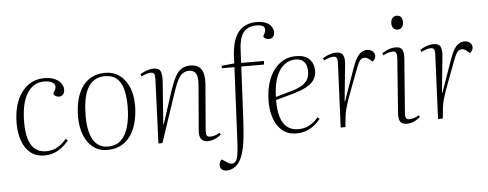

<svg xmlns="http://www.w3.org/2000/svg" viewBox="-59 -945 3399 1336"><g transform="rotate(-5 1640.0 -276.5)"><path d="M264 -522Q308 -522 337.5 -508.5Q367 -495 381.5 -474.5Q396 -454 396 -432Q396 -409 385 -397Q374 -385 357 -385Q343 -385 333 -391.5Q323 -398 317 -408L328 -426Q341 -448 337 -464Q333 -480 313 -489.5Q293 -499 261 -499Q225 -499 195 -482Q165 -465 143.5 -431.5Q122 -398 110.5 -347Q99 -296 99 -226Q99 -156 114 -108.5Q129 -61 159.5 -37.5Q190 -14 235 -14Q260 -14 283.5 -21Q307 -28 330.5 -44.5Q354 -61 377 -88L390 -76Q375 -57 357 -40.5Q339 -24 318.5 -12Q298 0 274 7Q250 14 221 14Q160 14 121.5 -18.5Q83 -51 64.5 -105Q46 -159 46 -223Q46 -290 61 -345Q76 -400 105 -439.5Q134 -479 174 -500.5Q214 -522 264 -522Z M660 14Q602 14 561 -17.5Q520 -49 498 -105Q476 -161 476 -234Q476 -293 488 -345Q500 -397 526 -437Q552 -477 593 -499.5Q634 -522 692 -522Q746 -522 788 -492.5Q830 -463 854 -408.5Q878 -354 878 -278Q878 -221 865.5 -168Q853 -115 827 -74.5Q801 -34 759.5 -10Q718 14 660 14ZM665 -9Q724 -9 759 -44Q794 -79 810 -140Q826 -201 826 -277Q826 -349 812 -398.5Q798 -448 767.5 -473.5Q737 -499 686 -499Q642 -499 611.5 -479Q581 -459 562.5 -422.5Q544 -386 536.5 -337.5Q529 -289 529 -231Q529 -159 544.5 -109.5Q560 -60 590.5 -34.5Q621 -9 665 -9Z M1455 -24Q1444 -15 1429 -6Q1414 3 1396.5 8.5Q1379 14 1360 14Q1331 14 1316 -4.5Q1301 -23 1304 -63L1330 -379Q1335 -438 1320.5 -461.5Q1306 -485 1274 -485Q1252 -485 1234 -475.5Q1216 -466 1199 -438Q1182 -410 1163 -353L1045 0H1017L1035 -452Q1036 -475 1029.5 -485Q1023 -495 1007 -495Q995 -495 979 -490.5Q963 -486 941 -475L934 -490Q947 -499 962.5 -506Q978 -513 995 -517.5Q1012 -522 1029 -522Q1067 -522 1077 -497Q1087 -472 1084 -427L1062 -129H1065L1142 -365Q1161 -422 1180.5 -456.5Q1200 -491 1225 -506Q1250 -521 1284 -521Q1325 -521 1347 -502.5Q1369 -484 1375.5 -451Q1382 -418 1378 -374L1352 -58Q1351 -37 1356.5 -26.5Q1362 -16 1380 -16Q1396 -16 1412.5 -21Q1429 -26 1446 -37Z M1766 -759Q1726 -759 1699.5 -741.5Q1673 -724 1660 -690.5Q1647 -657 1644 -610L1639 -508H1798L1797 -483H1638L1619 -104Q1616 -47 1611.5 -1.5Q1607 44 1600 78.5Q1593 113 1583.5 137.5Q1574 162 1562 180Q1551 197 1536.5 207.5Q1522 218 1506.5 223.5Q1491 229 1477 229Q1450 229 1439 216.5Q1428 204 1428 190Q1428 176 1432.5 166Q1437 156 1446 149L1472 166Q1507 193 1528.5 181.5Q1550 170 1556 131Q1559 115 1560.5 101Q1562 87 1563 71Q1564 55 1565 37Q1566 19 1567 -1L1590 -483H1502L1503 -500L1591 -509L1593 -559Q1596 -611 1607 -652Q1618 -693 1639 -722Q1660 -751 1693 -766.5Q1726 -782 1771 -782Q1812 -782 1837.5 -770Q1863 -758 1874.5 -739.5Q1886 -721 1886 -702Q1886 -681 1875.5 -669Q1865 -657 1848 -657Q1835 -657 1824.5 -662.5Q1814 -668 1808 -678L1818 -697Q1833 -724 1821 -741.5Q1809 -759 1766 -759Z M2023 -522Q2086 -522 2116.5 -490.5Q2147 -459 2147 -409Q2147 -378 2134 -354.5Q2121 -331 2098.5 -314.5Q2076 -298 2046.5 -286Q2017 -274 1984 -264L1859 -230Q1858 -158 1873 -110Q1888 -62 1919 -38Q1950 -14 1995 -14Q2020 -14 2043.5 -20.5Q2067 -27 2090 -42.5Q2113 -58 2136 -85L2149 -73Q2135 -55 2117.5 -39.5Q2100 -24 2079.5 -12Q2059 0 2035 7Q2011 14 1981 14Q1921 14 1882 -18.5Q1843 -51 1824.5 -105Q1806 -159 1806 -223Q1806 -310 1832.5 -377.5Q1859 -445 1908 -483.5Q1957 -522 2023 -522ZM2098 -408Q2098 -439 2088.5 -459Q2079 -479 2061 -489Q2043 -499 2016 -499Q1975 -499 1940 -473Q1905 -447 1883.5 -392Q1862 -337 1859 -251L1968 -282Q2011 -294 2039.5 -310Q2068 -326 2083 -349.5Q2098 -373 2098 -408Z M2310 -452Q2311 -474 2305 -484.5Q2299 -495 2282 -495Q2270 -495 2254 -490.5Q2238 -486 2216 -475L2209 -490Q2222 -499 2237.5 -506Q2253 -513 2270 -517.5Q2287 -522 2304 -522Q2340 -522 2352 -498.5Q2364 -475 2358 -427L2333 -179H2336L2417 -408Q2432 -451 2448 -476Q2464 -501 2482 -511.5Q2500 -522 2520 -522Q2535 -522 2547 -516Q2559 -510 2566 -500Q2573 -490 2573 -477Q2573 -463 2566 -453.5Q2559 -444 2551 -437L2535 -451Q2526 -460 2516 -464.5Q2506 -469 2496 -469Q2488 -469 2480.5 -466Q2473 -463 2466.5 -455Q2460 -447 2453 -433Q2446 -419 2438 -397Q2410 -323 2390.5 -272Q2371 -221 2359 -186Q2347 -151 2340.5 -126Q2334 -101 2331 -77L2323 0H2290Z M2724 -441Q2726 -469 2720.5 -482Q2715 -495 2697 -495Q2683 -495 2667.5 -490.5Q2652 -486 2630 -475L2624 -490Q2648 -505 2671 -513.5Q2694 -522 2719 -522Q2744 -522 2756 -511.5Q2768 -501 2771.5 -482.5Q2775 -464 2773 -440L2744 -60Q2742 -34 2749 -25Q2756 -16 2770 -16Q2785 -16 2801.5 -20.5Q2818 -25 2837 -37L2846 -24Q2833 -14 2818 -5Q2803 4 2786.5 9Q2770 14 2751 14Q2728 14 2715 4Q2702 -6 2698.5 -23.5Q2695 -41 2696 -61ZM2704 -691Q2704 -714 2715.5 -727.5Q2727 -741 2745 -741Q2759 -741 2767.5 -735.5Q2776 -730 2781 -719.5Q2786 -709 2786 -694Q2786 -673 2775 -658.5Q2764 -644 2744 -644Q2727 -644 2715.5 -656.5Q2704 -669 2704 -691Z M2990 -452Q2991 -474 2985 -484.5Q2979 -495 2962 -495Q2950 -495 2934 -490.5Q2918 -486 2896 -475L2889 -490Q2902 -499 2917.5 -506Q2933 -513 2950 -517.5Q2967 -522 2984 -522Q3020 -522 3032 -498.5Q3044 -475 3038 -427L3013 -179H3016L3097 -408Q3112 -451 3128 -476Q3144 -501 3162 -511.5Q3180 -522 3200 -522Q3215 -522 3227 -516Q3239 -510 3246 -500Q3253 -490 3253 -477Q3253 -463 3246 -453.5Q3239 -444 3231 -437L3215 -451Q3206 -460 3196 -464.5Q3186 -469 3176 -469Q3168 -469 3160.5 -466Q3153 -463 3146.5 -455Q3140 -447 3133 -433Q3126 -419 3118 -397Q3090 -323 3070.5 -272Q3051 -221 3039 -186Q3027 -151 3020.5 -126Q3014 -101 3011 -77L3003 0H2970Z"/></g></svg>

Font: Literata 60pt ExtraLight
Style: Italic
Weight: 250
Italic angle: -2°
Designer: Latin by Veronika Burian and Jose Scaglione. Greek by Irene Vlachou. Cyrillic by Vera Evstafieva
Foundry: TypeTogether
Version: Version 3.103;gftools[0.9.29]